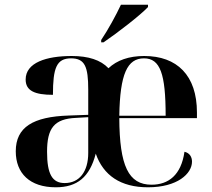

<svg xmlns="http://www.w3.org/2000/svg" viewBox="-20 -786 902 816"><path d="M410 -616V-606H420C479 -646 576 -721 609 -756V-766H494C473 -721 439 -659 410 -616ZM217 10C308 10 361 -33 387 -133C419 -41 492 10 609 10C734 10 796 -48 796 -99C796 -119 786 -136 764 -141C750 -42 696 -1 624 -1C526 -1 488 -81 487 -284H817V-308C817 -466 732 -548 593 -548C528 -548 477 -530 441 -496C408 -531 356 -548 285 -548C177 -548 89 -520 89 -448C89 -400 128 -383 205 -383C205 -497 220 -538 282 -538C341 -538 355 -502 355 -405V-298L272 -295C121 -290 47 -246 47 -143C47 -49 107 10 217 10ZM684 -294H487C490 -472 521 -538 592 -538C661 -538 684 -472 684 -294ZM255 -8C202 -8 180 -46 180 -141C180 -241 210 -281 303 -285L355 -288V-136C355 -56 317 -8 255 -8Z"/></svg>

Font: Noto Serif Display SemiBold
Style: Regular
Weight: 600
Designer: Monotype Design Team
Foundry: Monotype Imaging Inc.
Version: Version 2.009